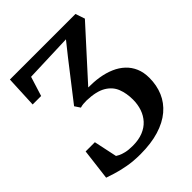

<svg xmlns="http://www.w3.org/2000/svg" viewBox="-210 -864 993 993"><g transform="rotate(-45 287.0 -367.5)"><path d="M236 8Q184.5 8 142 0Q99.5 -8 69.5 -17.5Q39.5 -27 25 -32L46 -203H113.5L140.5 -75.5Q144.5 -72.5 155.8 -66.8Q167 -61 187.8 -56Q208.5 -51 239.5 -51Q282.5 -51 314.2 -63.8Q346 -76.5 367 -99.5Q388 -122.5 398.5 -153.2Q409 -184 409 -219.5Q409 -265.5 394.5 -302.5Q380 -339.5 342.2 -361.8Q304.5 -384 235.5 -386Q222.5 -386 211.2 -385Q200 -384 189 -380.5L169 -410.5L326.5 -613L384 -685L119.5 -675.5L86 -568.5H24L32 -743H511.5L529 -691.5L289.5 -427.5Q309.5 -427.5 329 -426.2Q348.5 -425 367 -422Q407.5 -415.5 440.5 -401.2Q473.5 -387 497.8 -364.2Q522 -341.5 535.2 -310.5Q548.5 -279.5 548.5 -239Q548.5 -184.5 529.2 -139.2Q510 -94 471 -61Q432 -28 373.2 -10Q314.5 8 236 8Z"/></g></svg>

Font: Merriweather 24pt SemiBold
Style: Regular
Weight: 600
Designer: Eben Sorkin
Foundry: Eben Sorkin
Version: Version 2.100